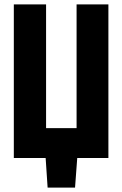

<svg xmlns="http://www.w3.org/2000/svg" viewBox="-20 -720 558 875"><path d="M474 -700H329V-136H190V-700H43V0H188L197 135H322L332 0H474Z"/></svg>

Font: Advent Pro ExtraBold
Style: Regular
Weight: 800
Designer: VivaRado, Andreas Kalpakidis
Foundry: VivaRado, Andreas Kalpakidis
Version: Version 3.000